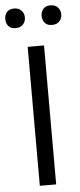

<svg xmlns="http://www.w3.org/2000/svg" viewBox="-66 -904 392 936"><g transform="rotate(-5 130.0 -436.0)"><path d="M90 0V-680H170V0ZM183 -789.5Q171 -803 171 -824Q171 -845 183 -858.5Q195 -872 218 -872Q241 -872 254 -858Q267 -844 267 -824Q267 -804 254 -790Q241 -776 218 -776Q195 -776 183 -789.5ZM5 -789.5Q-7 -803 -7 -824Q-7 -845 5 -858.5Q17 -872 40 -872Q63 -872 76 -858Q89 -844 89 -824Q89 -804 76 -790Q63 -776 40 -776Q17 -776 5 -789.5Z"/></g></svg>

Font: Imprima
Style: Regular
Weight: 400
Version: Version 1.001